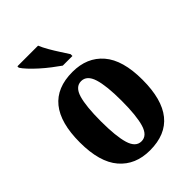

<svg xmlns="http://www.w3.org/2000/svg" viewBox="-227 -864 972 972"><g transform="rotate(-45 259.5 -378.0)"><path d="M258 10Q154 10 94.5 -59.5Q35 -129 35 -270Q35 -549 261 -549Q365 -549 424.5 -480Q484 -411 484 -270Q484 10 258 10ZM260 -53Q301 -53 317.5 -108Q334 -163 334 -270Q334 -377 317 -431Q300 -485 259 -485Q218 -485 202 -431Q186 -377 186 -270Q186 -163 202.5 -108Q219 -53 260 -53ZM249 -606Q229 -620 203.5 -639.5Q178 -659 153.5 -681Q129 -703 110.5 -723Q92 -743 84 -756V-766H232Q241 -744 256.5 -717Q272 -690 289 -664Q306 -638 318 -619V-606Z"/></g></svg>

Font: Noto Serif Tamil ExtraCondensed ExtraBold
Style: Italic
Weight: 800
Width: 2
Italic angle: -12°
Designer: Indian Type Foundry, Tom Grace, and the Monotype Design Team
Foundry: Monotype Imaging Inc.
Version: Version 2.003; ttfautohint (v1.8.4.7-5d5b)